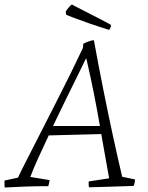

<svg xmlns="http://www.w3.org/2000/svg" viewBox="-33 -826 658 855"><path d="M-12 9Q-13 1 -13 -6.5Q-13 -14 -13 -22L47 -35Q64 -71 91.5 -124.5Q119 -178 151.5 -242Q184 -306 218 -372.5Q252 -439 282.5 -501Q313 -563 336 -612L338 -631Q346 -636 361.5 -641.5Q377 -647 385 -647L386 -642Q406 -533 427.5 -425Q449 -317 470.5 -218.5Q492 -120 511 -39L568 -27Q568 -11 562 2Q504 4 452.5 5.5Q401 7 363 8Q361 -4 362 -18L453 -32Q444 -81 435.5 -130Q427 -179 418 -229L184 -223Q158 -168 136 -119.5Q114 -71 102 -38L188 -24Q187 -18 185.5 -10.5Q184 -3 182 3Q125 3 75 5Q25 7 -12 9ZM350 -566Q334 -533 310 -484Q286 -435 258 -378.5Q230 -322 203 -265H412Q400 -334 385.5 -407.5Q371 -481 352 -563ZM453 -693Q407 -707 364 -722Q321 -737 292.5 -748Q264 -759 261 -761L260 -775Q267 -786 275 -795Q283 -804 287 -806L300 -799L419 -738L460 -716L461 -709Q460 -706 458 -701Q456 -696 453 -693Z"/></svg>

Font: Labrada Lght
Style: Italic
Weight: 300
Italic angle: -7°
Designer: Mercedes Jáuregui
Foundry: Omnibus-Type Team
Version: Version 1.000; ttfautohint (v1.8.4.7-5d5b)